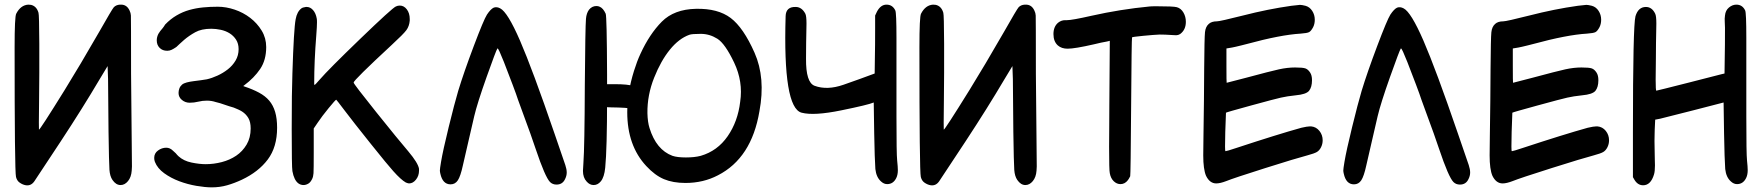

<svg xmlns="http://www.w3.org/2000/svg" viewBox="-20 -843 7607 828"><path d="M549 -125Q549 -149 548 -234Q544 -579 545 -710Q545 -765 544.5 -776Q544 -787 539 -797Q527 -824 500 -823H497Q481 -822 471 -812Q463 -803 408 -706Q324 -560 259 -455Q151 -281 148 -284Q147 -285 148.5 -406.5Q150 -528 149.5 -654Q149 -780 146 -788Q138 -816 114 -822Q106 -823 102 -823Q69 -821 50 -784Q43 -772 43 -638Q43 -103 49 -80Q53 -64 64 -56Q78 -46 92 -44Q114 -41 128 -61Q147 -89 242 -233.5Q337 -378 409 -500L444 -558L446 -502Q447 -401 448 -275Q450 -138 452 -110.5Q454 -83 465 -67Q480 -45 500 -45Q518 -45 532 -62Q546 -79 548 -107Z M1029 -472 1034 -470Q1070 -458 1097 -443.5Q1124 -429 1141 -409Q1158 -389 1166.5 -360.5Q1175 -332 1175 -292Q1175 -209 1135 -155.5Q1095 -102 1023 -68Q991 -53 959.5 -44Q928 -35 893 -35Q865 -35 827 -41.5Q789 -48 753 -61.5Q717 -75 688 -96Q659 -117 648 -145Q645 -153 645 -162Q645 -182 661.5 -194Q678 -206 697 -206Q713 -206 726 -193Q730 -190 738 -182Q741 -178 744 -175Q747 -172 750 -169Q772 -149 806 -142Q840 -135 867 -135Q902 -135 936.5 -144Q971 -153 998.5 -171.5Q1026 -190 1043.5 -219.5Q1061 -249 1061 -289Q1061 -317 1051 -334Q1041 -351 1024 -362Q1016 -367 1007 -371Q998 -375 988 -379Q978 -382 968 -385Q958 -388 947 -392Q938 -395 929 -398Q920 -401 910 -403Q892 -409 872 -409Q853 -409 835 -404.5Q817 -400 798 -400Q779 -400 764.5 -412Q750 -424 750 -442Q750 -452 753.5 -461.5Q757 -471 765 -478Q772 -484 785.5 -487.5Q799 -491 815 -493Q831 -495 846 -497Q861 -499 872 -501Q894 -506 918 -517Q942 -528 962.5 -544Q983 -560 996 -582Q1009 -604 1009 -631Q1009 -655 998 -672Q987 -689 970 -699.5Q953 -710 932 -714.5Q911 -719 891 -719Q849 -719 822 -704Q795 -689 774 -671Q769 -666 764 -662Q759 -658 754 -653Q749 -649 745.5 -645Q742 -641 737 -638Q728 -632 719.5 -628Q711 -624 701 -624Q681 -624 668.5 -636.5Q656 -649 656 -669Q656 -683 663 -697Q665 -700 667 -703Q669 -706 671 -709Q673 -712 676 -715Q679 -718 681 -721Q683 -723 684 -725Q685 -727 687 -729Q689 -731 689.5 -733Q690 -735 692 -737Q715 -761 741.5 -776.5Q768 -792 796.5 -800Q825 -808 855.5 -811Q886 -814 919 -814Q955 -814 992 -801.5Q1029 -789 1059 -766Q1089 -743 1108.5 -711Q1128 -679 1128 -640Q1128 -584 1102 -545.5Q1076 -507 1033 -475Z M1333 -187Q1333 -111 1332 -96Q1331 -81 1326 -71Q1319 -57 1311 -52Q1300 -45 1289 -45Q1277 -45 1267 -52Q1248 -66 1241 -105Q1238 -122 1238 -286Q1238 -449 1241 -527Q1247 -718 1255 -760Q1261 -793 1280 -807Q1285 -811 1299 -813H1303Q1318 -813 1330 -799.5Q1342 -786 1346 -763Q1347 -759 1347 -747Q1347 -730 1344 -691Q1335 -579 1335 -485V-480Q1335 -477 1337 -477Q1339 -477 1359 -500Q1396 -543 1533.5 -675.5Q1671 -808 1687 -815Q1695 -819 1704 -819Q1722 -819 1734.5 -802.5Q1747 -786 1747 -761V-754Q1745 -730 1732.5 -713Q1720 -696 1669 -649Q1505 -497 1505 -487Q1505 -481 1602 -360Q1699 -239 1741 -190Q1783 -140 1787 -115V-107Q1787 -85 1774 -68.5Q1761 -52 1744 -52Q1740 -52 1730 -56Q1709 -68 1676 -105Q1654 -129 1578 -224Q1502 -319 1465 -368Q1431 -413 1430 -413Q1427 -413 1397.5 -377Q1368 -341 1350 -314L1333 -289Z M2205 -439Q2202 -449 2153 -576Q2130 -634 2126 -634H2125Q2119 -625 2078.5 -511Q2038 -397 2025 -341.5Q2012 -286 2002 -242Q1991 -196 1976 -129Q1966 -83 1954.5 -65.5Q1943 -48 1923 -48Q1889 -48 1879 -94Q1877 -102 1877 -108Q1877 -115 1882 -145Q1890 -193 1915 -295Q1940 -397 1956 -451Q1980 -530 2023 -644Q2066 -758 2080 -780Q2096 -804 2109 -810Q2122 -815 2137 -807Q2169 -791 2222.5 -668Q2276 -545 2372 -265Q2409 -156 2418 -131Q2424 -113 2424 -99Q2424 -85 2417 -71Q2406 -47 2380 -47Q2363 -47 2352 -58Q2331 -79 2290 -201Q2283 -223 2267 -267.5Q2251 -312 2230.5 -367.5Q2210 -423 2205 -439Z M2767 -127Q2685 -215 2685 -359Q2685 -444 2714 -537Q2727 -579 2742 -611Q2781 -696 2834 -749.5Q2887 -803 2981.5 -805Q3076 -807 3131 -765.5Q3186 -724 3234 -615.5Q3282 -507 3255 -363Q3221 -161 3076 -87Q3013 -54 2936 -54Q2882 -54 2843 -70.5Q2804 -87 2767 -127ZM2880 -171Q2901 -164 2938 -164Q2975 -164 3002 -171Q3074 -192 3118 -255.5Q3162 -319 3172 -404Q3185 -491 3146 -573Q3107 -655 3073.5 -676Q3040 -697 3002 -697Q2964 -697 2953 -693Q2908 -677 2869 -629Q2830 -581 2801 -508Q2771 -433 2772 -355Q2773 -316 2781 -291Q2810 -197 2880 -171ZM2598 -419Q2598 -201 2590 -120Q2586 -79 2571 -61Q2558 -45 2540 -45Q2523 -45 2510 -60Q2494 -77 2494 -106Q2494 -113 2496 -141Q2501 -208 2502 -474Q2504 -727 2507 -762Q2509 -786 2520 -801Q2533 -817 2552 -817Q2560 -817 2566 -814Q2581 -808 2592 -784Q2597 -774 2598 -522ZM2630 -480Q2689 -480 2711 -472Q2722 -468 2727 -452Q2731 -438 2731 -420Q2731 -402 2727 -388Q2722 -372 2714 -372Q2712 -372 2705 -374Q2687 -379 2615 -380Q2546 -382 2537 -385Q2530 -387 2526 -399Q2522 -412 2522 -432Q2522 -441 2523 -447Q2525 -463 2531 -474Q2534 -479 2602 -480Z M3368 -773Q3369 -815 3413 -813Q3438 -812 3453 -784Q3458 -774 3458 -742Q3458 -731 3457.5 -712Q3457 -693 3456.5 -658Q3456 -623 3456 -590Q3455 -487 3493 -473Q3547 -453 3617.5 -477.5Q3688 -502 3752 -526L3753 -599Q3754 -639 3754 -723V-776L3762 -793Q3778 -823 3803 -823Q3829 -823 3841 -798Q3846 -788 3846 -679V-486V-340Q3846 -179 3849 -151Q3852 -123 3852 -109Q3852 -89 3845 -75Q3832 -49 3806 -49Q3792 -49 3780 -60Q3759 -78 3755 -114Q3752 -156 3750 -268L3748 -401Q3725 -391 3607.5 -367Q3490 -343 3437 -357Q3356 -378 3368 -773Z M4451 -125Q4451 -149 4450 -234Q4446 -579 4447 -710Q4447 -765 4446.5 -776Q4446 -787 4441 -797Q4429 -824 4402 -823H4399Q4383 -822 4373 -812Q4365 -803 4310 -706Q4226 -560 4161 -455Q4053 -281 4050 -284Q4049 -285 4050.5 -406.5Q4052 -528 4051.5 -654Q4051 -780 4048 -788Q4040 -816 4016 -822Q4008 -823 4004 -823Q3971 -821 3952 -784Q3945 -772 3945 -638Q3945 -103 3951 -80Q3955 -64 3966 -56Q3980 -46 3994 -44Q4016 -41 4030 -61Q4049 -89 4144 -233.5Q4239 -378 4311 -500L4346 -558L4348 -502Q4349 -401 4350 -275Q4352 -138 4354 -110.5Q4356 -83 4367 -67Q4382 -45 4402 -45Q4420 -45 4434 -62Q4448 -79 4450 -107Z M4754 -664Q4730 -660 4698 -652Q4615 -633 4584 -633Q4558 -633 4542 -647Q4523 -664 4523 -696Q4523 -728 4543 -745Q4557 -756 4573 -756H4577H4581Q4603 -756 4687 -775Q4812 -803 4937 -815Q4943 -816 4967 -816Q5041 -816 5055 -812Q5073 -807 5083.5 -789Q5094 -771 5094 -749Q5094 -714 5069 -696Q5061 -691 5052 -691Q5042 -691 5033 -692Q5005 -694 4981 -694Q4956 -693 4910 -688.5Q4864 -684 4862 -682Q4860 -680 4858 -384Q4856 -88 4854 -83Q4848 -71 4844 -66Q4831 -49 4812 -49Q4796 -49 4783 -61.5Q4770 -74 4766 -96Q4763 -108 4763 -210Q4763 -228 4763.5 -287Q4764 -346 4764 -389L4766 -667Z M5269 -559Q5269 -486 5270 -486Q5272 -486 5355 -508Q5459 -536 5495.5 -544Q5532 -552 5565 -552Q5598 -552 5609.5 -548Q5621 -544 5630 -530Q5638 -518 5638 -497Q5638 -467 5625 -451Q5612 -436 5568 -432Q5530 -428 5504 -422Q5481 -417 5375 -388Q5269 -359 5267 -357Q5265 -319 5264 -274Q5263 -244 5263 -211Q5263 -191 5265 -191Q5270 -191 5312 -205Q5488 -263 5592 -292Q5618 -298 5629 -298H5634Q5656 -296 5670 -278.5Q5684 -261 5684 -238Q5684 -222 5677 -208Q5670 -194 5659 -187.5Q5648 -181 5618 -173Q5572 -161 5436 -118Q5300 -75 5268 -62Q5242 -52 5225 -52Q5197 -52 5181 -85Q5169 -113 5169 -173Q5169 -222 5170 -260Q5171 -299 5172 -408Q5173 -517 5173 -546Q5174 -680 5176.5 -704Q5179 -728 5193 -740Q5205 -751 5228 -751Q5241 -751 5340 -776Q5449 -804 5549 -818Q5585 -822 5586 -822Q5594 -822 5610 -818Q5628 -813 5639 -796Q5650 -779 5650 -758Q5650 -740 5643 -726Q5634 -709 5625.5 -704.5Q5617 -700 5589 -698Q5503 -693 5356 -653Q5349 -651 5334.5 -647.5Q5320 -644 5309.5 -641.5Q5299 -639 5293 -638L5269 -634Z M6101 -439Q6098 -449 6049 -576Q6026 -634 6022 -634H6021Q6015 -625 5974.5 -511Q5934 -397 5921 -341.5Q5908 -286 5898 -242Q5887 -196 5872 -129Q5862 -83 5850.5 -65.5Q5839 -48 5819 -48Q5785 -48 5775 -94Q5773 -102 5773 -108Q5773 -115 5778 -145Q5786 -193 5811 -295Q5836 -397 5852 -451Q5876 -530 5919 -644Q5962 -758 5976 -780Q5992 -804 6005 -810Q6018 -815 6033 -807Q6065 -791 6118.5 -668Q6172 -545 6268 -265Q6305 -156 6314 -131Q6320 -113 6320 -99Q6320 -85 6313 -71Q6302 -47 6276 -47Q6259 -47 6248 -58Q6227 -79 6186 -201Q6179 -223 6163 -267.5Q6147 -312 6126.5 -367.5Q6106 -423 6101 -439Z M6504 -559Q6504 -486 6505 -486Q6507 -486 6590 -508Q6694 -536 6730.5 -544Q6767 -552 6800 -552Q6833 -552 6844.5 -548Q6856 -544 6865 -530Q6873 -518 6873 -497Q6873 -467 6860 -451Q6847 -436 6803 -432Q6765 -428 6739 -422Q6716 -417 6610 -388Q6504 -359 6502 -357Q6500 -319 6499 -274Q6498 -244 6498 -211Q6498 -191 6500 -191Q6505 -191 6547 -205Q6723 -263 6827 -292Q6853 -298 6864 -298H6869Q6891 -296 6905 -278.5Q6919 -261 6919 -238Q6919 -222 6912 -208Q6905 -194 6894 -187.5Q6883 -181 6853 -173Q6807 -161 6671 -118Q6535 -75 6503 -62Q6477 -52 6460 -52Q6432 -52 6416 -85Q6404 -113 6404 -173Q6404 -222 6405 -260Q6406 -299 6407 -408Q6408 -517 6408 -546Q6409 -680 6411.5 -704Q6414 -728 6428 -740Q6440 -751 6463 -751Q6476 -751 6575 -776Q6684 -804 6784 -818Q6820 -822 6821 -822Q6829 -822 6845 -818Q6863 -813 6874 -796Q6885 -779 6885 -758Q6885 -740 6878 -726Q6869 -709 6860.5 -704.5Q6852 -700 6824 -698Q6738 -693 6591 -653Q6584 -651 6569.5 -647.5Q6555 -644 6544.5 -641.5Q6534 -639 6528 -638L6504 -634Z M7022 -79V-272Q7022 -733 7033 -773Q7045 -813 7078 -813Q7104 -813 7118 -784Q7123 -774 7123 -742Q7123 -731 7122.5 -712Q7122 -693 7121.5 -658Q7121 -623 7121 -590Q7120 -550 7120 -500Q7120 -452 7123 -452Q7126 -452 7263.5 -487Q7401 -522 7404 -523L7417 -526L7418 -599Q7419 -639 7419 -723Q7419 -736 7418 -749.5Q7417 -763 7419 -776Q7421 -798 7436 -810.5Q7451 -823 7468 -823Q7494 -823 7506 -798Q7511 -788 7511 -679V-486V-340Q7511 -179 7514 -151Q7517 -123 7517 -109Q7517 -89 7510 -75Q7497 -49 7471 -49Q7457 -49 7445 -60Q7424 -78 7420 -114Q7417 -156 7415 -268L7413 -401Q7410 -400 7279.5 -366.5Q7149 -333 7139 -331L7118 -327L7116 -285Q7116 -280 7115.5 -263Q7115 -246 7115 -235Q7115 -225 7115.5 -204.5Q7116 -184 7116 -175Q7116 -164 7116.5 -149Q7117 -134 7117 -130Q7117 -104 7113 -91Q7099 -44 7066 -44Q7043 -44 7029 -67Z"/></svg>

Font: Chanighter Handwriting Cyr
Style: Regular
Weight: 400
Designer: Sin Chanighter
Version: Version 001.001